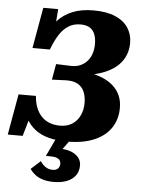

<svg xmlns="http://www.w3.org/2000/svg" viewBox="-65 -768 778 1054"><g transform="rotate(5 324.0 -241.5)"><path d="M326 10Q267 10 222.4 -2Q177.8 -14 146.5 -38.7Q115.2 -63.4 95.9 -101Q76.6 -138.6 67 -189.2L129 -170.6L79.6 0H-2.6L37.2 -224.8H133Q135.4 -190 146.2 -161.8Q157 -133.6 175.3 -113.9Q193.6 -94.2 219.8 -83.9Q246 -73.6 278.8 -73.6Q319.2 -73.6 346.7 -92.1Q374.2 -110.6 388.3 -141.4Q402.4 -172.2 402.4 -208Q402.4 -246 390.4 -272.6Q378.4 -299.2 352.8 -312.8Q327.2 -326.4 285.8 -324.4L212.6 -321.4L228 -408.6L309 -405.6Q338.8 -404.6 361.6 -414.6Q384.4 -424.6 400.1 -442.8Q415.8 -461 423.4 -485Q431 -509 431 -536Q431 -565.4 423 -588.1Q415 -610.8 395.7 -623.9Q376.4 -637 342.6 -637Q304.2 -637 275.6 -618.4Q247 -599.8 225.8 -566Q204.6 -532.2 187 -485.2H91.2L131 -710H213.2L203.6 -587.4L163.4 -568.8Q181 -612 212.4 -646.1Q243.8 -680.2 292 -700.1Q340.2 -720 407.8 -720Q479.8 -720 527.7 -699.3Q575.6 -678.6 599.2 -642.3Q622.8 -606 622.8 -559.6Q622.8 -498 587.4 -452.8Q552 -407.6 481.6 -382.9Q411.2 -358.2 306.8 -358.2L375.8 -396.2L385.8 -348.8L320.8 -384.2Q407.8 -384.2 469.8 -362.8Q531.8 -341.4 564.8 -300.1Q597.8 -258.8 597.8 -199Q597.8 -135.6 566.1 -88.6Q534.4 -41.6 473.7 -15.8Q413 10 326 10ZM270.6 237.2Q236.4 237.2 211.2 229.4Q186 221.6 168.7 208.2Q151.4 194.8 139 176.8L191.2 129.4Q197.6 139.2 206.8 149Q216 158.8 229.3 165.1Q242.6 171.4 260.4 171.4Q279.4 171.4 289.1 161.1Q298.8 150.8 298.8 133.6Q298.8 123.6 293.3 115.8Q287.8 108 274.9 103.3Q262 98.6 239.4 98.6H216.2L270 -15.4L345.2 -4L294 66.4L289 52Q327.2 52.6 353.6 63.6Q380 74.6 393.7 92.8Q407.4 111 407.4 135.4Q407.4 167 390.7 190Q374 213 343.4 225.1Q312.8 237.2 270.6 237.2Z"/></g></svg>

Font: Roboto Serif 20pt
Style: Italic
Weight: 400
Italic angle: -10°
Designer: Greg Gazdowicz
Foundry: Commercial Type
Version: Version 1.008